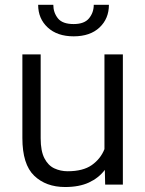

<svg xmlns="http://www.w3.org/2000/svg" viewBox="-20 -749 590 779"><path d="M406.7 0 405.3 -59.6Q380.4 -26.9 340.8 -8.5Q301.3 9.8 244.1 9.8Q166.5 9.8 118.7 -36.1Q70.8 -82 70.8 -189V-528.3H145V-188Q145 -136.2 160.2 -106.9Q175.3 -77.6 200.4 -65.9Q225.6 -54.2 254.4 -54.2Q316.9 -54.2 352.5 -79.3Q388.2 -104.5 403.8 -144V-528.3H478.5V0ZM360.4 -729.5H421.9Q421.9 -673.3 383.8 -637.5Q345.7 -601.6 278.8 -601.6Q212.4 -601.6 173.6 -637.5Q134.8 -673.3 134.8 -729.5H196.3Q196.3 -698.2 214.8 -674.8Q233.4 -651.4 278.8 -651.4Q322.3 -651.4 341.3 -674.8Q360.4 -698.2 360.4 -729.5Z"/></svg>

Font: Vazirmatn FD Light
Style: Regular
Weight: 300
Designer: Saber Rastikerdar
Foundry: Saber Rastikerdar
Version: Version 33.003